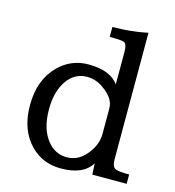

<svg xmlns="http://www.w3.org/2000/svg" viewBox="-111 -837 860 941"><g transform="rotate(15 319.0 -366.5)"><path d="M614.7 0H440.4L437.5 -56.6Q397 10.7 282.2 10.7Q191.4 10.7 129.9 -50.8Q57.1 -123.5 57.1 -251Q57.1 -378.9 132.3 -454.1Q195.3 -517.1 283.2 -517.1Q394.5 -517.1 437 -457V-622.1Q437 -662.6 420.9 -668.9Q408.2 -674.3 348.1 -674.3V-724.6Q440.9 -724.6 526.4 -742.7V-102.1Q526.4 -61.5 545.9 -54.2Q563.5 -47.4 614.7 -47.4ZM437 -203.1V-335Q437 -385.7 379.9 -425.8Q339.8 -456.5 292.5 -456.5Q230.5 -456.5 191.9 -402.3Q152.3 -345.7 152.3 -254.4Q152.3 -156.2 197.3 -99.6Q236.8 -49.8 296.4 -49.8Q360.8 -49.8 403.3 -109.9Q437 -156.2 437 -203.1Z"/></g></svg>

Font: DYmingA
Style: SemiBold
Weight: 400
Designer: Ichiten Fonts Project, New YuGong
Version: Version 1.00;July 13, 2021;FontCreator 13.0.0.2613 64-bit